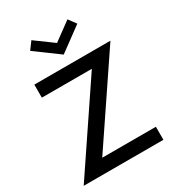

<svg xmlns="http://www.w3.org/2000/svg" viewBox="-235 -1149 1163 1282"><g transform="rotate(-30 346.5 -508.5)"><path d="M26.8 0 464.5 -649.5H79.1V-750H665.9L227.7 -100.5H641.4V0ZM349.5 -825.5 167.7 -959.1 210.5 -1016.8 349.5 -915 488.6 -1016.8 531.4 -959.1Z"/></g></svg>

Font: Spartan MB SemBd
Style: Regular
Weight: 600
Designer: Matt Bailey, Mirko Velimirovic
Foundry: Matt Bailey
Version: Version 1.005